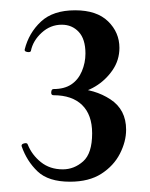

<svg xmlns="http://www.w3.org/2000/svg" viewBox="-20 -749 291 373"><path d="M123 -567V-577Q164 -576 194.5 -556Q225 -536 225 -497Q225 -474 213 -450.5Q201 -427 177 -411.5Q153 -396 116 -396Q74 -396 53 -416Q32 -436 22 -465Q21 -469 27 -470.5Q33 -472 34 -468Q42 -448 59.5 -434Q77 -420 102 -420Q124 -420 141.5 -435.5Q159 -451 159 -490Q159 -526 139.5 -545Q120 -564 84 -564Q79 -564 79.5 -570Q80 -576 84 -576Q105 -576 118.5 -585Q132 -594 139 -610.5Q146 -627 146 -645Q146 -673 133 -687Q120 -701 100 -701Q78 -701 61 -685.5Q44 -670 40 -650Q39 -647 33 -648Q27 -649 28 -653Q36 -685 59.5 -707Q83 -729 126 -729Q168 -729 190 -707.5Q212 -686 212 -656Q212 -632 198.5 -612.5Q185 -593 165 -581Q145 -569 123 -567Z"/></svg>

Font: Cormorant Light SemiBold
Style: Regular
Weight: 600
Version: Version 4.000